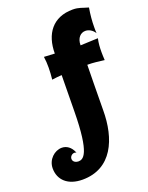

<svg xmlns="http://www.w3.org/2000/svg" viewBox="-196 -897 964 1251"><g transform="rotate(-20 286.0 -272.0)"><path d="M575 -780C533 -791 514 -804 470 -804C332 -804 263 -710 263 -574L189 -578C193 -552 194 -528 194 -503C194 -475 192 -448 189 -420C210 -423 236 -426 257 -427C257 -427 255 -264 254 -178C251 121 201 139 167 139C152 139 130 130 130 108C130 91 146 77 161 77C166 77 171 78 175 81C158 37 127 18 95 18C45 18 -6 63 -6 125C-6 205 52 260 153 260C357 260 433 79 433 -120C433 -193 437 -433 437 -433C478 -433 513 -428 554 -423C553 -442 552 -460 552 -478C552 -511 554 -542 561 -572L439 -567C439 -619 468 -645 500 -645C523 -645 548 -632 564 -606C563 -619 563 -633 563 -646C563 -689 567 -734 575 -780Z"/></g></svg>

Font: Spicy Rice
Style: Regular
Weight: 400
Designer: Astigmatic (AOETI)
Foundry: Astigmatic (AOETI)
Version: Version 1.000